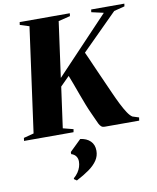

<svg xmlns="http://www.w3.org/2000/svg" viewBox="-130 -825 990 1211"><g transform="rotate(-10 365.0 -220.0)"><path d="M-22.5 0 -20 -19 45 -36 137 -706.5 78 -725 80.5 -743H401.5L399.5 -725L324 -706.5L275 -351L613.5 -708.5L536 -726L538.5 -743H751L748.5 -726L680 -708.5L452.5 -481.5Q461.5 -462.5 470.2 -442.5Q479 -422.5 489 -399.5Q499 -376.5 511.5 -348.5Q524 -320.5 540 -284.5Q557.5 -245.5 575.5 -204.8Q593.5 -164 611.5 -128Q629.5 -92 646.2 -66.8Q663 -41.5 677.5 -33L718 -20L715 0H493Q481 0 473 -6.5Q465 -13 458.2 -26Q451.5 -39 443.8 -57.5Q436 -76 424.5 -100Q413.5 -123.5 400 -157.8Q386.5 -192 373 -229.2Q359.5 -266.5 347.2 -299.8Q335 -333 326 -355L268 -297L232 -36L298 -19L294.5 0ZM246 292V286.5Q263 272 274 255.8Q285 239.5 290.5 222.2Q296 205 296 187Q296 168 286 153.8Q276 139.5 256 133.5V120L328.5 49.5Q369 54.5 392.8 77.8Q416.5 101 416.5 140Q416.5 173.5 398 201.2Q379.5 229 345 253.8Q310.5 278.5 262.5 303.5Z"/></g></svg>

Font: Merriweather 144pt Black
Style: Italic
Weight: 900
Italic angle: -7.8°
Version: Version 2.101